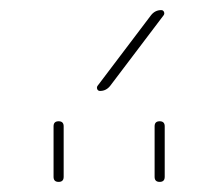

<svg xmlns="http://www.w3.org/2000/svg" viewBox="-20 -970 432 380"><path d="M178 -790Q174 -790 172.5 -793.5Q171 -797 173 -800L279 -940Q287 -950 299 -950Q303 -950 304.5 -946.5Q306 -943 304 -940L198 -800Q190 -790 178 -790ZM306 -720V-620Q306 -610 296 -610Q286 -610 286 -620V-720Q286 -730 296 -730Q306 -730 306 -720ZM86 -620V-720Q86 -730 96 -730Q106 -730 106 -720V-620Q106 -610 96 -610Q86 -610 86 -620Z"/></svg>

Font: Rounded Mplus 1c Thin
Style: Regular
Weight: 250
Version: Version 1.059.20150529